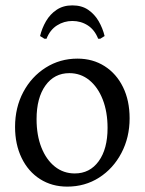

<svg xmlns="http://www.w3.org/2000/svg" viewBox="-20 -682 538 714"><path d="M230 12Q173 12 129 -16Q85 -44 60.5 -94.5Q36 -145 36 -210Q36 -282 66.5 -339.5Q97 -397 150 -430.5Q203 -464 268 -464Q325 -464 369 -436Q413 -408 437.5 -358Q462 -308 462 -242Q462 -171 431.5 -113Q401 -55 348.5 -21.5Q296 12 230 12ZM258 -37Q314 -37 347 -82.5Q380 -128 380 -206Q380 -266 362 -312Q344 -358 312 -384Q280 -410 238 -410Q182 -410 149 -364Q116 -318 116 -239Q116 -179 134 -133.5Q152 -88 184 -62.5Q216 -37 258 -37ZM249 -604Q218 -604 192 -587.5Q166 -571 153 -538H145L129 -548Q136 -577 151 -603Q166 -629 190.5 -645.5Q215 -662 249 -662Q284 -662 308 -645.5Q332 -629 347 -603Q362 -577 369 -548L353 -538H345Q332 -571 306.5 -587.5Q281 -604 249 -604Z"/></svg>

Font: Alegreya
Style: Regular
Weight: 400
Designer: Juan Pablo del Peral
Foundry: Huerta Tipografica
Version: Version 2.009